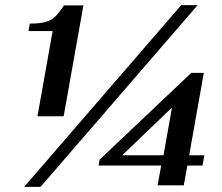

<svg xmlns="http://www.w3.org/2000/svg" viewBox="-20 -724 866 748"><path d="M608 -79H364L368 -102L725 -440H774L717 -119H776L769 -79H710L696 -2H594ZM617 -119 650 -305 456 -119ZM185 -603H91L96 -632Q134 -632 156 -638Q178 -644 194 -658.5Q210 -673 229 -703H305L228 -271H126ZM686 -704H750L138 4H74Z"/></svg>

Font: Fahkwang SemiBold
Style: Italic
Weight: 600
Italic angle: -10°
Version: Version 1.000; ttfautohint (v1.6)